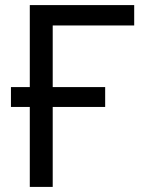

<svg xmlns="http://www.w3.org/2000/svg" viewBox="-20 -734 570 754"><path d="M507 -714V-634H187V-392H393V-314H187V0H97V-314H23V-392H97V-714Z"/></svg>

Font: Noto IKEA Arabic
Style: Regular
Weight: 400
Designer: Monotype Design Team
Foundry: Monotype Imaging Inc.
Version: Version 1.200